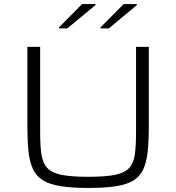

<svg xmlns="http://www.w3.org/2000/svg" viewBox="-20 -919 870 947"><path d="M416 8Q335 8 280.5 -0.5Q226 -9 193 -29Q160 -49 143 -84.5Q126 -120 120.5 -172.5Q115 -225 115 -299V-688H178V-268Q178 -200 184.5 -157Q191 -114 213.5 -90Q236 -66 284 -56.5Q332 -47 415 -47Q500 -47 547 -56.5Q594 -66 616.5 -90Q639 -114 645 -157Q651 -200 651 -268V-688H714V-299Q714 -225 708.5 -172.5Q703 -120 687 -84.5Q671 -49 638.5 -29Q606 -9 552 -0.5Q498 8 416 8ZM271 -779V-784L385 -899H451V-894L312 -779ZM476 -779V-784L590 -899H655V-894L517 -779Z"/></svg>

Font: Saira Expanded Light
Style: Regular
Weight: 300
Width: 7
Designer: Hector Gatti with collaboration of the Omnibus-Type team
Foundry: Omnibus-Type
Version: Version 1.101